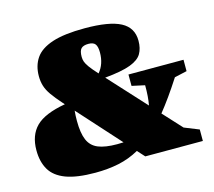

<svg xmlns="http://www.w3.org/2000/svg" viewBox="-105 -850 1109 994"><g transform="rotate(-15 450.0 -353.5)"><path d="M559.5 0 524.5 -38.5Q471.5 -9 414 3Q356.5 15 289 15Q189.5 15 131.2 -7Q73 -29 48 -71.8Q23 -114.5 23 -176Q23 -256.5 69.2 -302.8Q115.5 -349 227 -368.5L218.5 -378Q186.5 -414 168 -440.2Q149.5 -466.5 142 -490.8Q134.5 -515 134.5 -543.5Q134.5 -599.5 161.8 -639.5Q189 -679.5 253.2 -700.8Q317.5 -722 427.5 -722Q559 -722 619.8 -690Q680.5 -658 680.5 -588Q680.5 -547 664.2 -519Q648 -491 601.8 -473.5Q555.5 -456 464.5 -447.5L646 -249.5Q654.5 -294 654 -356L585 -371V-432H880V-371L813.5 -356Q751 -259 697.5 -193L789.5 -93L868 -61.5V0ZM374.5 -582.5Q374.5 -569 379 -556.2Q383.5 -543.5 396.8 -525.2Q410 -507 437 -477.5Q472 -518.5 472 -581Q472 -612 461.8 -625.5Q451.5 -639 425.5 -639Q398 -639 386.2 -626.8Q374.5 -614.5 374.5 -582.5ZM265 -269Q265 -204 280.8 -166.8Q296.5 -129.5 333.8 -114Q371 -98.5 435.5 -98.5Q453.5 -98.5 469.5 -99.5L267.5 -323.5Q265 -298 265 -269Z"/></g></svg>

Font: Newsreader Caption ExtraBold
Style: Regular
Weight: 800
Designer: Hugues Gentile
Foundry: Production Type
Version: Version 1.001